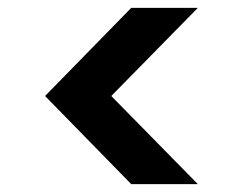

<svg xmlns="http://www.w3.org/2000/svg" viewBox="-20 -516 619 490"><path d="M485 -46H315L95 -271L315 -496H485L264 -271Z"/></svg>

Font: DM Sans 24pt
Style: Bold
Weight: 700
Designer: Colophon Foundry, Jonny Pinhorn
Foundry: Colophon Foundry
Version: Version 4.004;gftools[0.9.30]